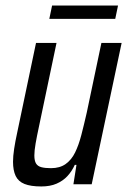

<svg xmlns="http://www.w3.org/2000/svg" viewBox="-20 -665 464 693"><path d="M129 8Q91 8 68.5 -1Q46 -10 36.5 -30Q27 -50 27 -81Q27 -101 31 -127.5Q35 -154 42 -186L110 -510H184L121 -210Q113 -173 108.5 -147Q104 -121 104 -104Q104 -85 110 -75Q116 -65 129.5 -61.5Q143 -58 164 -58Q196 -58 217 -73Q238 -88 251 -114.5Q264 -141 273.5 -177.5Q283 -214 293 -258L346 -510H419L311 0H245L256 -70H250Q239 -46 223 -29Q207 -12 184 -2Q161 8 129 8ZM158 -597 168 -645H406L396 -597Z"/></svg>

Font: Saira Condensed
Style: Italic
Weight: 400
Width: 3
Italic angle: -12°
Designer: Hector Gatti with collaboration of the Omnibus-Type team
Foundry: Omnibus-Type
Version: Version 1.100